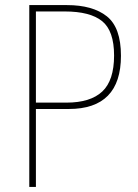

<svg xmlns="http://www.w3.org/2000/svg" viewBox="-20 -734 540 754"><path d="M121 0V-306H250Q455 -306 455 -515Q455 -626 399.5 -670Q344 -714 243 -714H95V0ZM121 -689H234Q334 -689 381 -651Q428 -613 428 -516Q428 -418 381.5 -374.5Q335 -331 241 -331H121Z"/></svg>

Font: Noto Sans Mono UI Condensed Thin
Style: Regular
Weight: 250
Width: 3
Designer: Monotype Design team
Foundry: Monotype Imaging Inc.
Version: 1.000